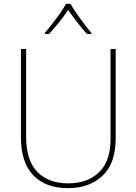

<svg xmlns="http://www.w3.org/2000/svg" viewBox="-20 -969 710 999"><path d="M582 -714H555V-244Q555 -130 495 -72.5Q435 -15 335 -15Q231 -15 173.5 -75.5Q116 -136 116 -256V-714H89V-254Q89 -124 153 -57Q217 10 334 10Q444 10 513 -54Q582 -118 582 -252ZM347 -949H323Q307 -918 273.5 -873.5Q240 -829 214 -798V-792H235Q261 -820 288 -854Q315 -888 335 -917Q355 -888 381 -854Q407 -820 433 -792H455V-798Q429 -829 396.5 -873.5Q364 -918 347 -949Z"/></svg>

Font: Noto Sans Display Thin
Style: Regular
Weight: 250
Designer: Monotype Design Team
Foundry: Monotype Imaging Inc.
Version: Version 1.900